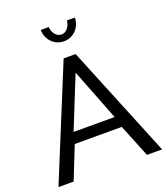

<svg xmlns="http://www.w3.org/2000/svg" viewBox="-162 -1030 1001 1144"><g transform="rotate(-20 338.5 -458.0)"><path d="M301 -710H377L667 0H571L487 -208H189L106 0H10ZM467 -278 339 -606 207 -278ZM339 -848Q361 -848 377.5 -867.5Q394 -887 397 -916H447Q447 -892 438.5 -872Q430 -852 415.5 -837Q401 -822 381.5 -813.5Q362 -805 339 -805Q316 -805 296.5 -813.5Q277 -822 262.5 -837Q248 -852 239.5 -872Q231 -892 231 -916H282Q282 -889 299 -868.5Q316 -848 339 -848Z"/></g></svg>

Font: PTCRaleway Medium
Style: Regular
Weight: 500
Designer: Matt McInerney, Pablo Impallari, Rodrigo Fuenzalida
Foundry: Matt McInerney, Pablo Impallari, Rodrigo Fuenzalida
Version: Version 3.000g; ttfautohint (v1.5) -l 8 -r 28 -G 28 -x 14 -D